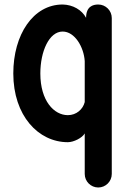

<svg xmlns="http://www.w3.org/2000/svg" viewBox="-20 -601 596 852"><path d="M356 -330V-148C348 -116 319 -90 281 -90C220 -90 159 -153 159 -275C159 -373 198 -461 258 -461C312 -461 352 -392 356 -330ZM362 -522C343 -557 304 -580 258 -581C127 -581 39 -447 39 -275C39 -88 150 30 281 30C307 30 345 11 356 -9V171C356 204 383 231 416 231C449 231 476 204 476 171V-521C476 -554 449 -581 416 -581C392 -581 362 -572 362 -522Z"/></svg>

Font: LS
Style: Bold
Weight: 700
Designer: BSozoo
Foundry: BSozoo
Version: Version 001.000